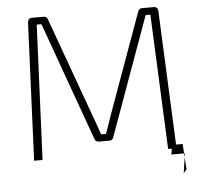

<svg xmlns="http://www.w3.org/2000/svg" viewBox="-55 -748 985 929"><g transform="rotate(-5 437.0 -283.5)"><path d="M807 -18H775L746 -669C746 -682 738 -690 726 -690H669C659 -690 652 -685 649 -676L475 -194L442 -99H418C407 -130 397 -161 385 -192L210 -676C207 -685 201 -690 191 -690H134C121 -690 114 -682 113 -669L84 0H125L154 -655H177L384 -79C387 -70 394 -65 404 -65H456C465 -65 472 -70 475 -79L683 -655H706L735 0H753L748 28H810L807 -19ZM814 28H810L811 47ZM815 106 811 47 800 123Z"/></g></svg>

Font: Exo 2 Extra Light
Style: Regular
Weight: 250
Designer: Natanael Gama
Version: Version 1.001;PS 001.001;hotconv 1.0.88;makeotf.lib2.5.64775